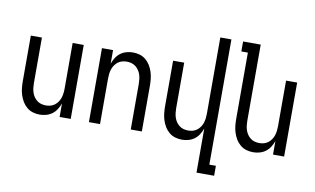

<svg xmlns="http://www.w3.org/2000/svg" viewBox="-90 -925 2181 1329"><g transform="rotate(10 1000.0 -260.0)"><path d="M219 8Q194 8 170.5 1Q147 -6 128 -22Q109 -38 96.5 -59Q84 -80 76.5 -103.5Q69 -127 66.5 -151.5Q64 -176 64 -200V-520H142V-200Q142 -183 144 -166.5Q146 -150 151 -134.5Q156 -119 165.5 -105Q175 -91 188 -81Q201 -71 217 -66.5Q233 -62 250 -62Q267 -62 283 -66.5Q299 -71 312 -81Q325 -91 334.5 -105Q344 -119 349 -134.5Q354 -150 356 -166.5Q358 -183 358 -200V-520H436V0H358V-95Q350 -73 337.5 -53Q325 -33 306.5 -19Q288 -5 265 1.5Q242 8 219 8Z M564 0V-520H642V-425Q650 -447 662.5 -467Q675 -487 693.5 -501Q712 -515 735 -521.5Q758 -528 781 -528Q806 -528 829.5 -521Q853 -514 872 -498Q891 -482 903.5 -461Q916 -440 923.5 -416.5Q931 -393 933.5 -368.5Q936 -344 936 -320V0H858V-320Q858 -337 856 -353.5Q854 -370 849 -385.5Q844 -401 834.5 -415Q825 -429 812 -439Q799 -449 783 -453.5Q767 -458 750 -458Q733 -458 717 -453.5Q701 -449 688 -439Q675 -429 665.5 -415Q656 -401 651 -385.5Q646 -370 644 -353.5Q642 -337 642 -320V0Z M1358 215V-95Q1350 -73 1337.5 -53Q1325 -33 1306.5 -19Q1288 -5 1265 1.5Q1242 8 1219 8Q1194 8 1170.5 1Q1147 -6 1128 -22Q1109 -38 1096.5 -59Q1084 -80 1076.5 -103.5Q1069 -127 1066.5 -151.5Q1064 -176 1064 -200V-520H1142V-200Q1142 -183 1144 -166.5Q1146 -150 1151 -134.5Q1156 -119 1165.5 -105Q1175 -91 1188 -81Q1201 -71 1217 -66.5Q1233 -62 1250 -62Q1267 -62 1283 -66.5Q1299 -71 1312 -81Q1325 -91 1334.5 -105Q1344 -119 1349 -134.5Q1354 -150 1356 -166.5Q1358 -183 1358 -200V-735H1436V145H1482V215Z M1719 8Q1694 8 1670.5 1Q1647 -6 1628 -22Q1609 -38 1596.5 -59Q1584 -80 1576.5 -103.5Q1569 -127 1566.5 -151.5Q1564 -176 1564 -200V-665H1518V-735H1642V-200Q1642 -183 1644 -166.5Q1646 -150 1651 -134.5Q1656 -119 1665.5 -105Q1675 -91 1688 -81Q1701 -71 1717 -66.5Q1733 -62 1750 -62Q1767 -62 1783 -66.5Q1799 -71 1812 -81Q1825 -91 1834.5 -105Q1844 -119 1849 -134.5Q1854 -150 1856 -166.5Q1858 -183 1858 -200V-520H1936V0H1858V-95Q1850 -73 1837.5 -53Q1825 -33 1806.5 -19Q1788 -5 1765 1.5Q1742 8 1719 8Z"/></g></svg>

Font: Moesevka
Style: Regular
Weight: 400
Monospace: yes
Designer: Belleve Invis
Foundry: Belleve Invis
Version: Version 32.5.0; ttfautohint (v1.8.4)